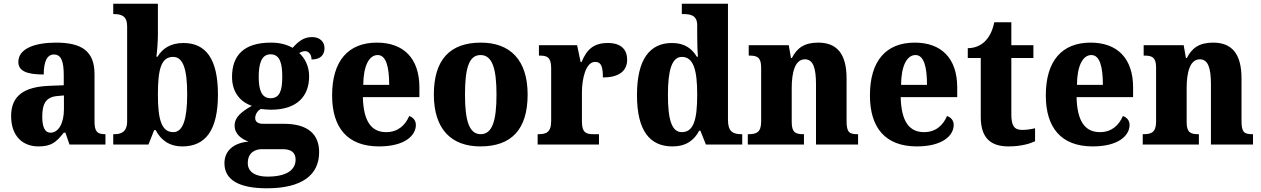

<svg xmlns="http://www.w3.org/2000/svg" viewBox="-20 -780 6804 1036"><path d="M187 10C256 10 282 -11 324 -64H333L355 0H549V-56H546C503 -56 490 -72 490 -126V-380C490 -505 420 -550 282 -550C171 -550 79 -519 79 -446C79 -397 124 -378 216 -378C216 -446 233 -486 271 -486C311 -486 324 -447 324 -374V-320L248 -317C109 -312 40 -263 40 -154C40 -42 106 10 187 10ZM252 -64C222 -64 208 -95 208 -150C208 -221 228 -257 291 -262L325 -265V-191C325 -115 296 -64 252 -64Z M964 10C1088 10 1156 -76 1156 -270C1156 -463 1090 -548 970 -548C899 -548 856 -517 830 -474H824C828 -504 832 -558 832 -593V-760H591V-704H595C635 -704 666 -694 666 -638V-126C666 -65 630 -56 597 -56H591V0H781L812 -78H820C847 -26 892 10 964 10ZM915 -67C850 -67 832 -139 832 -271C832 -407 850 -473 914 -473C968 -473 990 -407 990 -272C990 -139 968 -67 915 -67Z M1420 236C1611 236 1702 163 1702 41C1702 -56 1641 -112 1512 -112H1400C1376 -112 1357 -120 1357 -143C1357 -165 1373 -186 1388 -192C1399 -190 1429 -188 1442 -188C1584 -188 1648 -262 1648 -368C1648 -425 1624 -466 1595 -494C1603 -499 1614 -504 1627 -504C1641 -504 1661 -491 1661 -459C1714 -459 1731 -488 1731 -521C1731 -553 1707 -580 1664 -580C1618 -580 1590 -556 1559 -522C1526 -540 1490 -550 1442 -550C1298 -550 1232 -483 1232 -365C1232 -280 1279 -229 1339 -209C1284 -178 1246 -148 1246 -103C1246 -55 1284 -30 1321 -16C1241 -9 1191 33 1191 101C1191 189 1267 236 1420 236ZM1440 -250C1390 -250 1376 -298 1376 -364C1376 -433 1389 -487 1440 -487C1492 -487 1503 -435 1503 -365C1503 -297 1492 -250 1440 -250ZM1423 173C1361 173 1317 150 1317 100C1317 40 1361 25 1392 25H1507C1553 25 1575 45 1575 81C1575 140 1522 173 1423 173Z M2025 10C2166 10 2224 -50 2224 -106C2224 -130 2209 -147 2188 -154C2167 -105 2128 -67 2064 -67C1984 -67 1941 -125 1938 -256H2243V-308C2243 -467 2156 -550 2014 -550C1860 -550 1772 -453 1772 -265C1772 -91 1855 10 2025 10ZM2080 -322H1940C1941 -426 1972 -483 2018 -483C2062 -483 2080 -423 2080 -322Z M2572 10C2740 10 2827 -82 2827 -270C2827 -458 2731 -550 2575 -550C2408 -550 2321 -458 2321 -270C2321 -82 2416 10 2572 10ZM2574 -56C2511 -56 2489 -130 2489 -270C2489 -411 2510 -483 2573 -483C2636 -483 2659 -411 2659 -270C2659 -130 2637 -56 2574 -56Z M2881 0H3212V-56H3180C3144 -56 3120 -64 3120 -123V-282C3120 -353 3140 -446 3191 -446C3226 -446 3233 -417 3233 -362C3313 -362 3364 -392 3364 -458C3364 -511 3333 -548 3260 -548C3186 -548 3147 -516 3118 -445H3113L3094 -536H2888V-480H2891C2933 -480 2954 -471 2954 -412V-128C2954 -65 2927 -56 2885 -56H2881Z M3608 10C3681 10 3725 -22 3753 -75H3759L3789 0H3985V-56H3979C3934 -56 3908 -71 3908 -133V-760H3659V-704H3667C3708 -704 3742 -697 3742 -643V-590C3742 -553 3743 -507 3746 -474H3740C3714 -517 3675 -548 3606 -548C3486 -548 3417 -460 3417 -267C3417 -75 3486 10 3608 10ZM3659 -67C3605 -67 3584 -133 3584 -268C3584 -400 3605 -473 3659 -473C3723 -473 3742 -400 3742 -269C3742 -135 3723 -67 3659 -67Z M4015 0H4318V-56H4314C4273 -56 4252 -65 4252 -121V-306C4252 -387 4269 -460 4323 -460C4369 -460 4383 -410 4383 -325V0H4610V-56H4606C4564 -56 4548 -65 4548 -126V-357C4548 -492 4494 -550 4395 -550C4321 -550 4281 -522 4253 -467H4248L4236 -536H4020V-480H4024C4065 -480 4087 -471 4087 -416V-124C4087 -65 4061 -56 4019 -56H4015Z M4927 10C5068 10 5126 -50 5126 -106C5126 -130 5111 -147 5090 -154C5069 -105 5030 -67 4966 -67C4886 -67 4843 -125 4840 -256H5145V-308C5145 -467 5058 -550 4916 -550C4762 -550 4674 -453 4674 -265C4674 -91 4757 10 4927 10ZM4982 -322H4842C4843 -426 4874 -483 4920 -483C4964 -483 4982 -423 4982 -322Z M5422 10C5494 10 5543 -7 5565 -18V-88C5545 -83 5520 -79 5495 -79C5451 -79 5437 -104 5437 -163V-467H5556V-536H5437V-660H5345C5336 -616 5320 -585 5302 -565C5284 -543 5250 -520 5202 -520V-467H5272V-149C5272 -31 5330 10 5422 10Z M5876 10C6017 10 6075 -50 6075 -106C6075 -130 6060 -147 6039 -154C6018 -105 5979 -67 5915 -67C5835 -67 5792 -125 5789 -256H6094V-308C6094 -467 6007 -550 5865 -550C5711 -550 5623 -453 5623 -265C5623 -91 5706 10 5876 10ZM5931 -322H5791C5792 -426 5823 -483 5869 -483C5913 -483 5931 -423 5931 -322Z M6146 0H6449V-56H6445C6404 -56 6383 -65 6383 -121V-306C6383 -387 6400 -460 6454 -460C6500 -460 6514 -410 6514 -325V0H6741V-56H6737C6695 -56 6679 -65 6679 -126V-357C6679 -492 6625 -550 6526 -550C6452 -550 6412 -522 6384 -467H6379L6367 -536H6151V-480H6155C6196 -480 6218 -471 6218 -416V-124C6218 -65 6192 -56 6150 -56H6146Z"/></svg>

Font: Noto Serif Tamil SemiCondensed ExtraBold
Style: Regular
Weight: 800
Width: 4
Designer: Indian Type Foundry, Tom Grace, and the Monotype Design Team
Foundry: Monotype Imaging Inc.
Version: Version 2.004